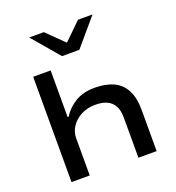

<svg xmlns="http://www.w3.org/2000/svg" viewBox="-164 -1077 1110 1208"><g transform="rotate(-20 391.0 -473.0)"><path d="M107 0V-705H224V-393H231Q262 -443 315 -475.5Q368 -508 446 -508Q517 -508 568.5 -485.5Q620 -463 648.5 -411.5Q677 -360 677 -274V0H555V-270Q555 -317 538.5 -347Q522 -377 491.5 -391.5Q461 -406 414 -406Q359 -406 317.5 -384Q276 -362 252.5 -326.5Q229 -291 229 -250V0ZM322 -765 168 -946H266L380 -834L495 -946H592L438 -765Z"/></g></svg>

Font: Nunito Sans 7pt Expanded SemiBold
Style: Regular
Weight: 600
Width: 7
Designer: Vernon Adams
Foundry: Vernon Adams
Version: Version 3.101;gftools[0.9.27]